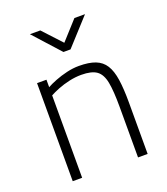

<svg xmlns="http://www.w3.org/2000/svg" viewBox="-135 -826 800 920"><g transform="rotate(-20 265.0 -366.0)"><path d="M77 0V-500H125V-462Q143 -472 171 -483Q199 -494 231 -501.5Q263 -509 293 -509Q344 -509 376.5 -496.5Q409 -484 427 -455.5Q445 -427 452 -379.5Q459 -332 459 -262V0H410V-259Q410 -338 401.5 -383Q393 -428 367.5 -446.5Q342 -465 289 -465Q259 -465 227.5 -458Q196 -451 169.5 -440.5Q143 -430 125 -420V0ZM247 -597 125 -732H178L266 -637L352 -732H406L283 -597Z"/></g></svg>

Font: Cairo Play Light
Style: Regular
Weight: 300
Version: Version 3.119